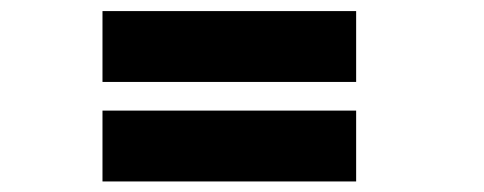

<svg xmlns="http://www.w3.org/2000/svg" viewBox="-20 -482 894 355"><path d="M169.5 -330.5V-461.5H638.5V-330.5ZM169.5 -146.5V-277.5H638.5V-146.5Z"/></svg>

Font: Trispace SemiExpanded
Style: Bold
Weight: 700
Width: 6
Designer: Tyler Finck
Foundry: Etcetera Type Company
Version: Version 1.210; ttfautohint (v1.8.3)